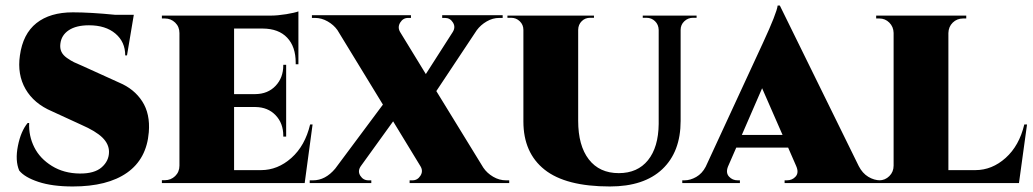

<svg xmlns="http://www.w3.org/2000/svg" viewBox="-20 -656 3700 688"><path d="M277.3 -418.9 407.2 -359.9Q460.9 -337.4 489.7 -292.7Q518.6 -248 513.2 -182.1Q505.4 -86.4 435.3 -37.1Q365.2 12.2 240.7 12.2Q167.5 12.2 117.9 -4.2Q68.4 -20.5 48.8 -44.9Q33.7 -80.6 44.2 -133.3Q54.7 -186 79.1 -215.3H84.5Q82.5 -168.9 102.8 -128.4Q123 -87.9 166 -61.3Q209 -34.7 266.1 -34.2Q318.4 -33.7 344.5 -56.6Q370.6 -79.6 370.6 -111.8Q370.6 -139.6 347.2 -162.8Q323.7 -186 271 -209L166 -257.3Q101.6 -284.7 71.5 -336.9Q41.5 -389.2 51.3 -457Q62 -534.7 110.6 -573.2Q159.2 -611.8 241.2 -611.8Q303.2 -611.8 392.1 -603H459.5L435.1 -457.5H428.7Q428.7 -505.9 393.6 -535.6Q358.4 -565.4 298.8 -565.4Q252.9 -565.4 226.3 -547.6Q199.7 -529.8 196.3 -499Q194.3 -482.9 200 -470.7Q205.6 -458.5 219.7 -448.5Q233.9 -438.5 245.1 -433.1Q256.3 -427.7 277.3 -418.9Z M1100.1 -210 1071.8 0H560.1V-10.3H570.8Q592.3 -10.3 607.7 -25.1Q623 -40 623 -62.5V-537.6Q623 -560.1 607.7 -575Q592.3 -589.8 570.8 -589.8H560.1V-600.1H949.7Q974.6 -600.1 1005.9 -605.2Q1037.1 -610.4 1049.3 -615.2V-425.8H1039.6V-431.2Q1039.6 -488.8 1009 -521Q978.5 -553.2 921.9 -553.7H818.8V-318.8H895.5Q939.9 -319.3 967.5 -348.4Q995.1 -377.4 995.1 -421.9V-423.8H1005.4V-166.5H995.1V-169.9Q995.1 -214.4 967.5 -243.2Q939.9 -272 895.5 -272.5H818.8V-46.4H915.5Q975.1 -46.4 1024.2 -90.1Q1073.2 -133.8 1091.3 -210Z M1793.5 -9.8H1804.7V0H1447.8V-9.8H1458Q1476.1 -9.8 1486.6 -26.4Q1497.1 -43 1486.8 -60.1L1388.7 -221.2L1272.5 -60.1Q1260.7 -42.5 1271.2 -26.1Q1281.7 -9.8 1300.3 -9.8H1310.5V0H1089.8V-9.8H1101.6Q1146 -9.8 1181.2 -51.8L1352.1 -281.2L1189 -548.3Q1175.8 -566.9 1154.1 -579.3Q1132.3 -591.8 1108.9 -591.8H1097.7V-601.6H1452.6V-591.8H1442.4Q1424.3 -591.8 1414.1 -575.2Q1403.8 -558.6 1413.6 -541.5L1505.9 -390.6L1602.5 -541.5Q1613.3 -559.1 1603 -575.4Q1592.8 -591.8 1574.7 -591.8H1564.5V-601.6H1781.2V-591.8H1769Q1745.6 -591.8 1724.1 -579.3Q1702.6 -566.9 1688.5 -547.9L1543.5 -329.6L1711.9 -55.2Q1725.1 -35.6 1747.1 -22.7Q1769 -9.8 1793.5 -9.8Z M2283.2 -600.1H2476.1V-592.3H2463.4Q2445.3 -592.3 2432.1 -579.8Q2418.9 -567.4 2418.9 -548.8V-222.7Q2418.9 -111.8 2353.3 -49.8Q2287.6 12.2 2165.5 12.2Q2007.3 12.2 1931.4 -48.1Q1855.5 -108.4 1855.5 -220.7V-548.8Q1855.5 -567.4 1842.5 -579.8Q1829.6 -592.3 1811.5 -592.3H1798.3V-600.1H2108.4V-592.3H2094.7Q2076.7 -592.3 2064.5 -580.1Q2052.2 -567.9 2051.8 -549.3V-223.1Q2051.8 -134.3 2089.8 -85Q2127.9 -35.6 2197.3 -35.6Q2264.6 -35.6 2302 -82Q2339.4 -128.4 2340.3 -211.9V-548.8Q2339.8 -567.9 2327.1 -580.1Q2314.5 -592.3 2296.4 -592.3H2283.2Z M2774.4 -636.2 3057.1 -61Q3070.3 -35.2 3091.3 -22.5Q3112.3 -9.8 3134.8 -9.8H3142.6V0H2791.5V-9.8H2799.3Q2819.3 -9.8 2831.3 -23.7Q2843.3 -37.6 2833 -61L2804.2 -127H2618.2L2588.4 -58.6Q2580.1 -36.6 2592.3 -23.2Q2604.5 -9.8 2623.5 -9.8H2631.3V0H2424.8V-9.8H2432.6Q2453.6 -9.8 2474.9 -22Q2496.1 -34.2 2508.8 -58.6L2714.4 -503.4Q2763.2 -608.9 2766.6 -636.2ZM2638.2 -172.4H2784.2L2710.9 -339.8Z M3660.2 -210 3631.3 0H3629.4H3119.6V-9.8H3130.4Q3151.4 -9.8 3166.7 -24.9Q3182.1 -40 3182.1 -62.5V-538.1Q3181.6 -560.1 3166.7 -575Q3151.9 -589.8 3130.9 -589.8H3119.6V-600.1H3442.4V-589.8H3431.2Q3409.2 -589.8 3394 -575Q3378.9 -560.1 3378.4 -537.6V-46.4H3475.1Q3534.7 -46.4 3583.5 -90.1Q3632.3 -133.8 3650.4 -210Z"/></svg>

Font: Cinzel Black
Style: Regular
Weight: 900
Designer: Natanael Gama
Version: Version 1.001;PS 001.001;hotconv 1.0.56;makeotf.lib2.0.21325